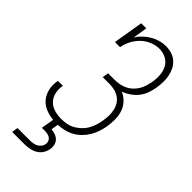

<svg xmlns="http://www.w3.org/2000/svg" viewBox="-296 -807 1091 1091"><g transform="rotate(45 250.0 -261.5)"><path d="M57 220 63 183H163Q175 183 187.5 181Q200 179 211.5 173Q223 167 231 156.5Q239 146 241 134Q243 122 238.5 111Q234 100 224.5 94Q215 88 203.5 86Q192 84 180 84H160L173 7Q140 4 110.5 -8.5Q81 -21 62 -44.5Q43 -68 36 -99.5Q29 -131 35 -164L36 -169H76L75 -165Q70 -137 76.5 -109.5Q83 -82 101.5 -63Q120 -44 147 -36.5Q174 -29 202 -29Q223 -29 244.5 -33Q266 -37 285 -47.5Q304 -58 321 -74Q338 -90 349 -109.5Q360 -129 366.5 -149.5Q373 -170 376 -191Q380 -213 380.5 -234.5Q381 -256 376.5 -276.5Q372 -297 361.5 -314Q351 -331 334 -342.5Q317 -354 296.5 -359Q276 -364 254 -364H201L207 -401H260Q279 -401 298 -404.5Q317 -408 335 -416.5Q353 -425 368 -439Q383 -453 393.5 -470Q404 -487 409.5 -505.5Q415 -524 419 -543Q424 -573 422 -602Q420 -631 407 -655.5Q394 -680 369 -693Q344 -706 315 -706Q286 -706 257 -694Q228 -682 205.5 -660Q183 -638 169 -610.5Q155 -583 150 -554H109L139 -735H180L166 -648Q179 -669 197.5 -686.5Q216 -704 238 -717Q260 -730 283.5 -736.5Q307 -743 330 -743Q355 -743 377.5 -736Q400 -729 417 -714Q434 -699 444.5 -678.5Q455 -658 459.5 -635Q464 -612 463.5 -588Q463 -564 459 -539Q455 -514 446.5 -489.5Q438 -465 421.5 -443.5Q405 -422 382.5 -406.5Q360 -391 336 -382Q362 -371 381.5 -350.5Q401 -330 410.5 -303Q420 -276 420.5 -245.5Q421 -215 416 -185Q412 -161 404 -136.5Q396 -112 383 -90Q370 -68 351 -49Q332 -30 309.5 -17.5Q287 -5 262 1Q237 7 212 8L205 51Q222 53 237.5 58.5Q253 64 263.5 75Q274 86 278 102Q282 118 279 135Q276 155 264.5 173Q253 191 235 201.5Q217 212 196.5 216Q176 220 157 220Z"/></g></svg>

Font: Iosevka Curly Slab Extralight
Style: Italic
Weight: 200
Italic angle: -9°
Monospace: yes
Designer: Belleve Invis
Foundry: Belleve Invis
Version: Version 22.1.2; ttfautohint (v1.8.4)